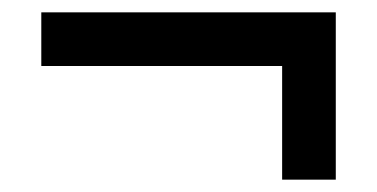

<svg xmlns="http://www.w3.org/2000/svg" viewBox="-20 -416 611 311"><path d="M523.9 -125H437V-309.1H46.9V-396H523.9Z"/></svg>

Font: OpenSans-Semibold
Style: Regular
Weight: 600
Foundry: Ascender Corporation
Version: Version 1.10